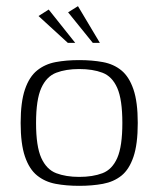

<svg xmlns="http://www.w3.org/2000/svg" viewBox="-20 -598 514 623"><path d="M237 5Q195 5 160.5 -1.5Q126 -8 100.5 -28.5Q75 -49 61 -90Q47 -131 47 -199Q47 -267 61 -308Q75 -349 100.5 -369.5Q126 -390 160.5 -396.5Q195 -403 237 -403Q279 -403 314 -396.5Q349 -390 374 -369.5Q399 -349 413 -308Q427 -267 427 -199Q427 -130 413 -89Q399 -48 374 -28Q349 -8 314 -1.5Q279 5 237 5ZM237 -24Q281 -24 312.5 -36Q344 -48 360.5 -85.5Q377 -123 377 -199Q377 -275 360.5 -312.5Q344 -350 312.5 -362Q281 -374 237 -374Q194 -374 162.5 -362Q131 -350 114 -312.5Q97 -275 97 -199Q97 -123 114 -85.5Q131 -48 162.5 -36Q194 -24 237 -24ZM200 -459 105 -546 138 -567 224 -459ZM281 -459 201 -558 233 -578 304 -459Z"/></svg>

Font: Genos Thin Light
Style: Regular
Weight: 300
Version: Version 1.010